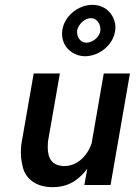

<svg xmlns="http://www.w3.org/2000/svg" viewBox="-20 -763 569 792"><path d="M237 -638C236 -633 236 -628 236 -623C236 -609 239 -595 246 -581C259 -554 293 -531 330 -531C389 -531 447 -577 455 -636C456 -641 456 -646 456 -651C456 -692 424 -743 361 -743C303 -743 245 -697 237 -638ZM298 -636C302 -664 332 -688 354 -688C355 -688 356 -688 357 -688C380 -687 394 -664 394 -644C394 -642 394 -640 394 -638C392 -609 360 -587 338 -587C337 -587 336 -587 335 -587C311 -588 298 -610 298 -630C298 -632 298 -634 298 -636ZM328 0H436L516 -460H408L358 -172C353 -157 346 -143 337 -130C314 -98 283 -78 245 -78C244 -78 242 -78 241 -78C180 -82 177 -129 177 -161C177 -167 178 -173 178 -180L227 -460H119L68 -168C67 -156 66 -145 66 -134C66 -114 69 -93 75 -70C87 -26 128 9 197 9C233 9 264 0 290 -18C309 -31 326 -48 340 -67Z"/></svg>

Font: Jost Medium
Style: Italic
Weight: 500
Italic angle: -5°
Version: Version 3.710